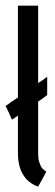

<svg xmlns="http://www.w3.org/2000/svg" viewBox="-25 -658 198 686"><path d="M143.6 -318.4Q143.6 -318.4 143.6 -350.6Q143.6 -383.8 143.6 -383.8Q143.6 -383.8 127.9 -372.1Q111.3 -361.3 111.3 -361.3Q111.3 -361.3 111.3 -412.1Q111.3 -463.9 111.3 -520.5Q111.3 -566.4 111.3 -602.5Q111.3 -637.7 111.3 -637.7Q111.3 -637.7 75.2 -637.7Q39.1 -637.7 39.1 -637.7Q39.1 -637.7 39.1 -595.7Q39.1 -552.7 39.1 -498Q39.1 -431.6 39.1 -371.1Q39.1 -309.6 39.1 -309.6Q39.1 -309.6 16.6 -294.9Q-4.9 -279.3 -4.9 -279.3Q-4.9 -279.3 6.8 -254.9Q17.6 -230.5 17.6 -230.5Q17.6 -230.5 28.3 -237.3Q39.1 -245.1 39.1 -245.1Q39.1 -245.1 39.1 -227.5Q39.1 -210.9 39.1 -188.5Q39.1 -161.1 39.1 -136.7Q39.1 -112.3 39.1 -112.3Q39.1 -112.3 39.1 -112.3Q39.1 -112.3 39.1 -112.3Q39.1 -86.9 43.9 -67.4Q48.8 -46.9 58.6 -32.2Q68.4 -16.6 82 -6.8Q95.7 3.9 111.3 8.8Q111.3 8.8 126 -17.6Q140.6 -44.9 140.6 -44.9Q140.6 -44.9 140.6 -44.9Q140.6 -44.9 140.6 -44.9Q132.8 -48.8 127 -55.7Q121.1 -61.5 118.2 -71.3Q114.3 -79.1 112.3 -90.8Q111.3 -101.6 111.3 -115.2Q111.3 -115.2 111.3 -138.7Q111.3 -161.1 111.3 -191.4Q111.3 -228.5 111.3 -261.7Q111.3 -294.9 111.3 -294.9Q111.3 -294.9 127.9 -306.6Q143.6 -318.4 143.6 -318.4Z"/></svg>

Font: AgendaMediumCondGoodkids
Style: AgendaMediumCondGoodkids
Weight: 500
Designer: ""
Version: ""